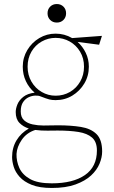

<svg xmlns="http://www.w3.org/2000/svg" viewBox="-20 -644 565 953"><path d="M487 108Q487 137 474 168.5Q461 200 432 227Q403 254 355 271.5Q307 289 237 289Q176 289 137.5 273.5Q99 258 77.5 234Q56 210 48 183.5Q40 157 40 136Q40 89 62 52.5Q84 16 123 -6Q95 -15 76.5 -34Q58 -53 58 -88Q58 -105 66.5 -126Q75 -147 96 -163.5Q117 -180 152 -184Q124 -208 108.5 -241Q93 -274 93 -313Q93 -358 115.5 -395.5Q138 -433 175 -455Q212 -477 256 -477Q300 -477 338 -455L486 -466L472 -422L365 -436Q390 -414 405.5 -382Q421 -350 421 -313Q421 -267 398.5 -229.5Q376 -192 339 -169.5Q302 -147 256 -147Q238 -147 224.5 -150.5Q211 -154 180 -166Q171 -170 155 -169.5Q139 -169 122.5 -161.5Q106 -154 94.5 -137Q83 -120 83 -91Q83 -62 99.5 -47Q116 -32 142 -26.5Q168 -21 196 -21Q212 -21 230.5 -21.5Q249 -22 269 -22Q332 -22 381.5 -14Q431 -6 459 21.5Q487 49 487 108ZM256 -169Q295 -169 327 -187.5Q359 -206 378 -239Q397 -272 397 -313Q397 -355 377.5 -387.5Q358 -420 326 -438Q294 -456 256 -456Q219 -456 187 -438Q155 -420 136 -387.5Q117 -355 117 -313Q117 -272 136 -239Q155 -206 187 -187.5Q219 -169 256 -169ZM62 120Q61 156 76 189.5Q91 223 129 244.5Q167 266 237 266Q342 266 401.5 225Q461 184 461 103Q461 60 437 39Q413 18 369.5 11Q326 4 266 4Q246 4 216 4.5Q186 5 155 1Q112 15 88 50Q64 85 62 120ZM262 -532Q242 -532 229 -545Q216 -558 216 -578Q216 -598 229 -611Q242 -624 262 -624Q282 -624 295 -611Q308 -598 308 -578Q308 -558 295 -545Q282 -532 262 -532Z"/></svg>

Font: Lil Grotesk Thin
Style: Regular
Weight: 100
Designer: Bastien Sozeau
Foundry: NBR — Bastien Sozeau
Version: Version 3.003; ttfautohint (v1.8.4.7-5d5b);gftools[0.9.33]